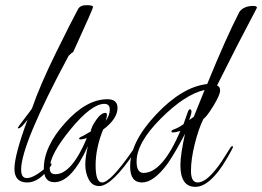

<svg xmlns="http://www.w3.org/2000/svg" viewBox="-20 -708 1017 745"><path d="M264 -506Q256 -502 246 -491Q62 -148 62 -50Q62 -17 84 -17Q112 -17 162 -61Q170 -68 173.5 -71Q177 -74 176 -74Q180 -74 180 -71Q180 -68 176 -62Q132 0 86 0Q36 0 36 -53Q36 -106 87 -244Q62 -210 52 -210Q49 -210 49 -212Q49 -214 75.5 -248.5Q102 -283 104 -287Q135 -377 197 -503Q259 -629 282 -671Q290 -688 315.5 -688Q341 -688 341 -681Q341 -674 264 -506Z M504 -120Q414 14 365 14Q338 14 324.5 -11.5Q311 -37 311 -68.5Q311 -100 321 -141Q258 -1 191 -1Q150 -1 150 -54Q150 -139 232.5 -231Q315 -323 397 -323Q436 -323 436 -289Q436 -247 380 -205Q351 -133 351 -66.5Q351 0 376 0Q409 0 496 -126Q502 -134 505 -134Q508 -134 508 -129.5Q508 -125 504 -120ZM390 -239Q406 -261 406 -283Q406 -305 385 -305Q335 -305 254 -206.5Q173 -108 173 -55Q173 -32 195 -32Q258 -32 317 -172Q299 -167 293 -167Q287 -167 287 -170Q287 -175 301 -180L332 -198Q334 -215 353 -242.5Q372 -270 389 -270Q395 -270 395 -262Q395 -254 390 -239Z M822 -376Q834 -373 834 -356.5Q834 -340 808.5 -298Q783 -256 769 -246Q750 -207 735.5 -148.5Q721 -90 721 -45Q721 0 747 0Q778 0 820 -54Q834 -70 874 -135Q878 -141 881 -141Q884 -141 884 -138L882 -132Q805 17 738 17Q680 17 680 -67Q680 -108 698 -189Q660 -116 631 -74Q577 0 531 0Q485 0 485 -62Q485 -157 586 -264Q687 -371 784 -382Q857 -561 909 -662Q926 -685 963 -685Q977 -685 977 -678Q899 -531 822 -376ZM510 -81Q510 -37 537 -37Q610 -37 680 -200Q660 -194 652.5 -194Q645 -194 645 -198.5Q645 -203 658.5 -207.5Q672 -212 692 -226Q701 -250 706.5 -267Q712 -284 716 -284Q723 -284 723 -275Q723 -266 714 -242L732 -255L774 -359Q698 -342 604 -248Q510 -154 510 -81Z"/></svg>

Font: Ruthie
Style: Regular
Weight: 400
Designer: Robert E. Leuschke
Foundry: Robert E. Leuschke
Version: Version 1.003